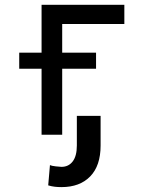

<svg xmlns="http://www.w3.org/2000/svg" viewBox="-20 -548 574 781"><path d="M485.8 -528.4V-450.3H233V0H149.1V-528.4ZM370.7 -333.8V-268.5H58.2V-333.8ZM292.6 -76.7H389.2V44Q389.2 126.1 346.9 169.6Q304.7 213.1 230.1 213.1Q215.2 213.1 202.6 211.6Q190 210.2 176.1 206L183.2 123.6Q189.6 126.8 206.7 128.7Q223.7 130.7 230.1 130.7Q258.9 130.7 275.7 108.7Q292.6 86.6 292.6 44Z"/></svg>

Font: Inter UI
Style: Regular
Weight: 400
Designer: Rasmus Andersson
Foundry: rsms
Version: Version 2.2